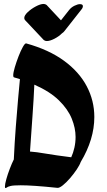

<svg xmlns="http://www.w3.org/2000/svg" viewBox="-20 -937 542 973"><path d="M271 15Q204 8 159 5Q114 2 85 2Q48 2 33.5 5.5Q19 9 13 14Q11 16 8 16Q5 16 5 8Q5 -4 12 -29Q19 -54 29.5 -81.5Q40 -109 50 -129Q54 -215 60 -293Q66 -371 71.5 -433.5Q77 -496 81 -536Q66 -541 51 -545Q47 -546 47 -555Q47 -569 55 -596Q63 -623 74 -651.5Q85 -680 96 -699.5Q107 -719 113 -717Q228 -685 304.5 -629Q381 -573 419.5 -500Q458 -427 458 -344Q458 -231 389 -116Q384 -101 369 -78.5Q354 -56 335 -34Q316 -12 298.5 2Q281 16 271 15ZM363 -243Q363 -288 343.5 -336Q324 -384 278.5 -428.5Q233 -473 154 -508Q151 -438 144.5 -347Q138 -256 132 -169Q163 -167 212 -158.5Q261 -150 341 -140Q351 -162 357 -188.5Q363 -215 363 -243ZM216 -912 289 -834 330 -886Q341 -900 357.5 -908Q374 -916 385 -916Q400 -916 400 -906Q400 -897 392 -888L307 -780Q302 -773 294 -768Q278 -752 255.5 -740.5Q233 -729 217 -729Q209 -729 202 -734L106 -836Q103 -841 103 -846Q103 -859 120.5 -875.5Q138 -892 161.5 -904.5Q185 -917 201 -917Q209 -917 216 -912Z"/></svg>

Font: Ga Maamli
Style: Regular
Weight: 400
Designer: Afotey Clement Nii Odai, Ama Asantewa Diaka, David Abbey-Thompson
Foundry: Sorkin Type Co.
Version: Version 1.000; ttfautohint (v1.8.4.7-5d5b)